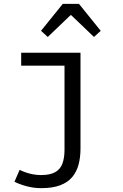

<svg xmlns="http://www.w3.org/2000/svg" viewBox="-20 -760 640 997"><path d="M194 217Q156 217 120 207.5Q84 198 55 184L82 122Q108 135 136.5 142Q165 149 193 149Q241 149 267.5 133.5Q294 118 304.5 88.5Q315 59 315 18V-419H90V-486H398V12Q398 57 388 94.5Q378 132 355 159.5Q332 187 292.5 202Q253 217 194 217ZM228 -568 193 -600 306 -740H390L503 -600L468 -568L350 -681H346Z"/></svg>

Font: Source Code Variable
Style: Regular
Weight: 400
Monospace: yes
Designer: Paul D. Hunt, Teo Tuominen
Foundry: Adobe Systems Incorporated
Version: Version 1.010;hotconv 1.0.106;makeotfexe 2.5.65593